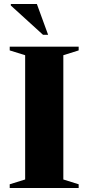

<svg xmlns="http://www.w3.org/2000/svg" viewBox="-20 -938 442 958"><path d="M372.5 -18.5V0H28.5V-18.5L105.5 -42.5V-662.5L28.5 -686.5V-705H372.5V-686.5L296 -662.5V-42.5ZM220 -764.5H194.5L34 -910.5V-918H164Z"/></svg>

Font: Newsreader 60pt
Style: Bold
Weight: 700
Designer: Hugues Gentile
Foundry: Production Type
Version: Version 1.003